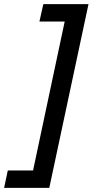

<svg xmlns="http://www.w3.org/2000/svg" viewBox="-54 -765 451 935"><path d="M-34 150H186L377 -745H157L138 -660H261L107 65H-16Z"/></svg>

Font: Plus Jakarta Text
Style: Italic
Weight: 400
Italic angle: -12°
Designer: Gumpita Rahayu
Foundry: Tokotype Studio
Version: Version 1.000;hotconv 1.0.109;makeotfexe 2.5.65596